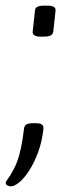

<svg xmlns="http://www.w3.org/2000/svg" viewBox="-36 -545 254 681"><path d="M2 116Q-4 116 -10 112.5Q-16 109 -16 103Q-15 98 -7.5 88.5Q0 79 10 60Q18 46 25 27.5Q32 9 38 -18.5Q44 -46 49 -87Q50 -99 57.5 -103.5Q65 -108 80 -108H91Q106 -108 112.5 -103.5Q119 -99 118 -87Q113 -42 99 -4.5Q85 33 67.5 60Q50 87 32.5 101.5Q15 116 2 116ZM109 -415Q78 -415 80 -433L88 -507Q88 -516 96 -520.5Q104 -525 121 -525H131Q148 -525 155 -520.5Q162 -516 161 -507L153 -433Q152 -424 144 -419.5Q136 -415 119 -415Z"/></svg>

Font: Asap Light
Style: Italic
Weight: 300
Italic angle: -6°
Designer: Pablo Cosgaya
Foundry: Omnibus-Type
Version: Version 3.001